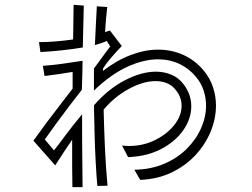

<svg xmlns="http://www.w3.org/2000/svg" viewBox="-20 -709 1040 793"><path d="M326 -686 322 -513Q273 -505 229 -500.5Q185 -496 147 -494L141 -535Q203 -535 282 -546L284 -689ZM535 -8Q603 -9 658 -32.5Q713 -56 751.5 -94.5Q790 -133 810.5 -179.5Q831 -226 831 -273Q831 -305 821 -335.5Q811 -366 789 -392Q761 -426 721 -445Q681 -464 632 -464Q574 -464 506.5 -433.5Q439 -403 368 -335V-426Q385 -449 403.5 -474.5Q422 -500 435 -517L421 -540Q413 -536 400 -531.5Q387 -527 372 -523Q374 -567 376 -608Q378 -649 380 -683L423 -680Q417 -632 414 -576Q419 -578 424.5 -580Q430 -582 434 -583L483 -519Q462 -497 441 -473Q420 -449 406 -427L405 -416Q462 -460 520.5 -482Q579 -504 633 -504Q689 -504 737.5 -482Q786 -460 821 -418Q847 -387 859.5 -349.5Q872 -312 872 -273Q872 -219 850 -165.5Q828 -112 787 -68Q746 -24 688.5 3.5Q631 31 559 34ZM279 64Q278 27 278 -25.5Q278 -78 278 -132Q262 -109 243 -80Q224 -51 208 -26L118 -128Q143 -163 172 -202Q201 -241 229.5 -277.5Q258 -314 280 -343V-412Q229 -403 164 -395L157 -437Q196 -440 237 -445.5Q278 -451 321 -458Q321 -444 320.5 -424Q320 -404 319.5 -384Q319 -364 318.5 -351Q318 -338 318 -338Q298 -313 271 -277.5Q244 -242 216.5 -204.5Q189 -167 165 -133L203 -88Q220 -109 248 -147Q276 -185 319 -237Q319 -116 320 -43.5Q321 29 321 64ZM382 59Q378 14 375 -43.5Q372 -101 370.5 -161Q369 -221 368 -274Q426 -341 495 -377Q564 -413 624 -413Q659 -413 689 -400Q719 -387 739 -360Q770 -319 770 -270Q770 -219 737.5 -172Q705 -125 646.5 -94Q588 -63 509 -60L484 -108Q491 -107 498 -106.5Q505 -106 512 -106Q571 -106 620.5 -130.5Q670 -155 700 -193Q730 -231 730 -272Q730 -307 707 -336Q692 -356 670.5 -365Q649 -374 623 -374Q571 -374 511.5 -341.5Q452 -309 408 -256Q410 -174 413.5 -96.5Q417 -19 424 58Z"/></svg>

Font: Train One
Style: Regular
Weight: 400
Designer: Fontworks Inc.
Foundry: Fontworks Inc.
Version: Version 1.100